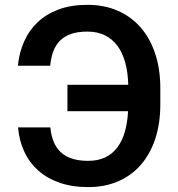

<svg xmlns="http://www.w3.org/2000/svg" viewBox="-20 -757 730 787"><path d="M186.4 -234.7Q189.6 -201 200.3 -175.4Q210.9 -149.9 229.8 -132.5Q248.6 -115.1 276.3 -106.4Q304 -97.7 341.6 -97.7Q382.1 -97.7 411.9 -112.2Q441.8 -126.8 461.6 -153.6Q481.5 -180.4 492 -217.9Q502.5 -255.3 505 -301.1H256.4V-409.4H505.7Q504.3 -460.9 493.1 -501.4Q481.9 -541.9 460.8 -570Q439.6 -598 409.1 -612.7Q378.6 -627.5 338.4 -627.5Q299 -627.5 271.5 -617.9Q244 -608.3 226 -590.4Q208.1 -572.4 198.5 -546.5Q188.9 -520.6 185.7 -487.6H53.3Q58.6 -540.8 78.7 -586.5Q98.7 -632.1 134.1 -665.7Q169.4 -699.2 220.3 -718.2Q271.3 -737.2 338.4 -737.2Q407 -737.2 462.2 -713.2Q517.4 -689.3 556.3 -644.7Q595.2 -600.1 616.1 -537.1Q637.1 -474.1 637.1 -396.3V-328.8Q637.1 -251.1 616.5 -188.4Q595.9 -125.7 557.5 -81.7Q519.2 -37.6 464.5 -13.8Q409.8 9.9 341.6 9.9Q275.2 9.9 223.7 -8.2Q172.2 -26.3 136 -58.8Q99.8 -91.3 79.2 -136.2Q58.6 -181.1 54 -234.7Z"/></svg>

Font: Interop SemBd
Style: Regular
Weight: 600
Designer: Rasmus Andersson, Google, Jang Haemin
Foundry: jhaemin
Version: Version 1.008